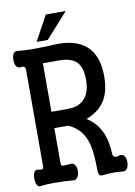

<svg xmlns="http://www.w3.org/2000/svg" viewBox="-94 -912 687 974"><g transform="rotate(-10 250.0 -425.0)"><path d="M154.3 -610.4H239.3Q298.8 -610.4 327.1 -583Q355.5 -554.7 355.5 -491.2Q355.5 -427.7 327.1 -395.5Q297.9 -360.4 239.3 -360.4H154.3ZM64.5 -590.8V-93.8Q64.5 -83 56.6 -81.1Q51.8 -80.1 36.1 -83Q23.4 -86.9 15.6 -73.2Q9.8 -61.5 9.8 -42Q9.8 -22.5 15.6 -10.7Q23.4 3.9 36.1 1Q61.5 -2.9 108.4 -2.9Q154.3 -2.9 201.2 1Q216.8 3.9 225.6 -10.7Q234.4 -22.5 234.4 -42Q234.4 -61.5 225.6 -73.2Q216.8 -86.9 201.2 -83H198.2Q170.9 -80.1 164.1 -81.1Q154.3 -83 154.3 -93.8V-276.4H224.6Q290 -250 314.5 -180.7Q332 -131.8 332 -41Q332 -15.6 335.9 -6.8Q341.8 4.9 361.3 1Q385.7 -2 413.1 -2Q439.5 -2 457 1Q471.7 2.9 481.4 -10.7Q489.3 -23.4 489.3 -42Q489.3 -61.5 481.4 -73.2Q471.7 -86.9 457 -83Q442.4 -78.1 433.6 -79.1Q420.9 -82 420.9 -95.7Q418 -158.2 401.4 -200.2Q377 -260.7 323.2 -293.9Q383.8 -316.4 414.1 -359.4Q449.2 -408.2 449.2 -491.2Q449.2 -584 407.2 -633.8Q357.4 -694.3 246.1 -694.3Q178.7 -690.4 123 -690.4Q68.4 -690.4 36.1 -694.3Q23.4 -696.3 15.6 -682.6Q9.8 -670.9 9.8 -652.3Q9.8 -634.8 15.6 -623Q23.4 -609.4 36.1 -610.4Q51.8 -612.3 56.6 -609.4Q64.5 -606.4 64.5 -590.8ZM314.5 -851.6H211.9L141.6 -722.7H199.2Z"/></g></svg>

Font: GungsuhChe
Style: Regular
Weight: 400
Monospace: yes
Version: Version 2.21